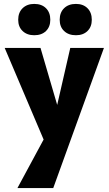

<svg xmlns="http://www.w3.org/2000/svg" viewBox="-20 -672 556 981"><path d="M225 93 4 -427H187L288 -82ZM339 -427H511L252 289H69L253 -52ZM155 -492Q118 -492 95.5 -513.5Q73 -535 73 -571Q73 -608 95.5 -630Q118 -652 155 -652Q193 -652 215 -630Q237 -608 237 -571Q237 -535 215 -513.5Q193 -492 155 -492ZM368 -492Q330 -492 307.5 -513.5Q285 -535 285 -571Q285 -608 307.5 -630Q330 -652 368 -652Q405 -652 427 -630Q449 -608 449 -571Q449 -535 427 -513.5Q405 -492 368 -492Z"/></svg>

Font: Ysabeau Office Black
Style: Regular
Weight: 900
Designer: Christian Thalmann (Catharsis Fonts)
Version: Version 2.001;gftools[0.9.30]; featfreeze: tnum,lnum,ss02